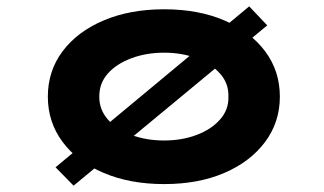

<svg xmlns="http://www.w3.org/2000/svg" viewBox="-20 -571 1022 606"><path d="M212.3 15 155.3 -43 766.5 -550.9 823.5 -490.9ZM497.9 10Q390.2 10 307.1 -25.3Q224 -60.6 177.5 -123.1Q131 -185.7 131 -265.9Q131 -347 177.5 -409.1Q224 -471.2 307.1 -506.5Q390.2 -541.7 497.9 -541.7Q606.3 -541.7 688.3 -506.5Q770.3 -471.2 816.8 -409.1Q863.3 -347 863.3 -265.9Q863.3 -185.7 816.8 -123.1Q770.3 -60.6 688.3 -25.3Q606.3 10 497.9 10ZM497.9 -127.6Q554.5 -127.6 600.8 -145.2Q647.1 -162.7 674.7 -194Q702.3 -225.4 700.9 -265.9Q702.3 -307.4 674.7 -338.5Q647.1 -369.6 600.8 -387.1Q554.5 -404.7 497.9 -404.7Q441.4 -404.7 394.5 -387.1Q347.7 -369.6 320.3 -338.8Q293 -308 293.4 -265.9Q293 -225.4 320.3 -194Q347.7 -162.7 394.5 -145.2Q441.4 -127.6 497.9 -127.6Z"/></svg>

Font: Lexend Zetta
Style: Regular
Weight: 400
Designer: Bonnie Shaver-Troup, Thomas Jockin
Foundry: Lexend
Version: Version 1.007